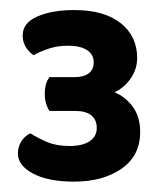

<svg xmlns="http://www.w3.org/2000/svg" viewBox="-20 -720 321 376"><path d="M77 -568.9H126.1Q144.1 -568.9 153.8 -576.4Q163.5 -584 163.5 -598Q163.5 -613.4 150.3 -622Q137.1 -630.5 113 -630.5Q93 -630.5 75.6 -624.8Q58.3 -619.1 45.6 -611.8Q36 -618.8 30.2 -628.4Q24.4 -638.1 24.4 -650.7Q24.4 -675 52.9 -687.6Q81.4 -700.3 125.6 -700.3Q184.3 -700.3 216.4 -674.6Q248.6 -649 248.6 -606.7Q248.6 -584.6 235.9 -566.3Q223.2 -548 204.2 -539.3Q225.5 -530.6 240 -511Q254.5 -491.3 254.5 -461.6Q254.5 -414.9 218 -389.6Q181.6 -364.3 125.3 -364.3Q74.4 -364.3 44.7 -380.1Q15 -396 15 -419.3Q15 -432.2 21.8 -443.2Q28.7 -454.2 39.6 -458.8Q54.3 -449.5 72.5 -441.8Q90.6 -434.1 116.7 -434.1Q141.7 -434.1 155.6 -443.5Q169.5 -452.9 169.5 -469.3Q169.5 -485.3 159 -494Q148.4 -502.7 127.4 -502.7H77Q73 -508.4 70.3 -516.9Q67.7 -525.4 67.7 -535.7Q67.7 -557.6 77 -568.9Z"/></svg>

Font: Baloo Tamma 2
Style: Regular
Weight: 400
Designer: Divya Kowshik, Shuchita Grover and Ek Type
Foundry: Ek Type
Version: Version 1.700